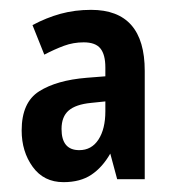

<svg xmlns="http://www.w3.org/2000/svg" viewBox="-20 -742 360 390"><path d="M165 -722Q274 -722 274 -598V-378H218L204 -430Q188 -402 165.5 -387Q143 -372 109 -372Q69 -372 46.5 -403Q24 -434 24 -477Q24 -534 59.5 -556.5Q95 -579 156 -584L194 -587V-605Q194 -631 184 -643.5Q174 -656 150 -656Q129 -656 110 -649Q91 -642 70 -631L46 -691Q74 -706 103 -714Q132 -722 165 -722ZM165 -533Q134 -530 119.5 -517.5Q105 -505 105 -480Q105 -437 141 -437Q166 -437 180 -458.5Q194 -480 194 -516V-536Z"/></svg>

Font: Noto Sans Thai ExtCond SemBd
Style: Regular
Weight: 600
Width: 2
Designer: Monotype Design Team
Foundry: Monotype Imaging Inc.
Version: Version 2.002; ttfautohint (v1.8.4.7-5d5b)